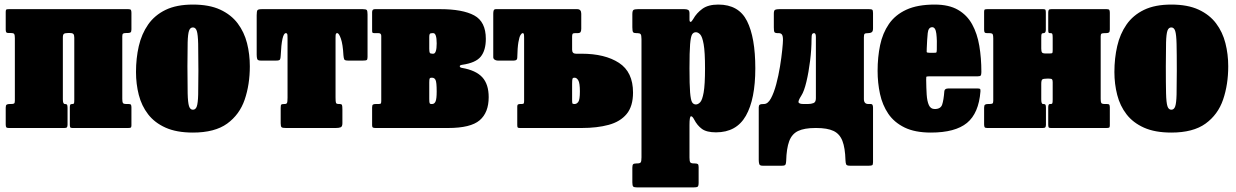

<svg xmlns="http://www.w3.org/2000/svg" viewBox="-20 -560 5408 840"><path d="M255 -125.5Q255 -105 263.5 -105H264Q271 -105 273.2 -102Q275.5 -99 275.5 -88V-15Q275.5 -6 272.8 -3Q270 0 261.5 0H19Q10 0 7.5 -3.2Q5 -6.5 5 -16V-89Q5 -99.5 9.2 -102.2Q13.5 -105 23 -105H28Q38 -105 41.5 -107.2Q45 -109.5 45 -119V-393Q45 -406 42.5 -410.8Q40 -415.5 27 -415.5H18Q10 -415.5 7.5 -418.8Q5 -422 5 -430.5V-509Q5 -517.5 8.8 -518.8Q12.5 -520 20.5 -520H541Q550 -520 552.5 -516.8Q555 -513.5 555 -504V-431.5Q555 -421 551 -418.2Q547 -415.5 537 -415.5H532Q522.5 -415.5 518.8 -413.2Q515 -411 515 -401.5V-127.5Q515 -114.5 517.5 -109.8Q520 -105 533 -105H542Q550.5 -105 552.8 -101.8Q555 -98.5 555 -90V-11Q555 -3 551.5 -1.5Q548 0 539.5 0H296.5Q288.5 0 287 -3.8Q285.5 -7.5 285.5 -15.5V-90.5Q285.5 -99 287.5 -102Q289.5 -105 296.5 -105H297Q302.5 -105 303.8 -108.2Q305 -111.5 305 -124.5V-395Q305 -406.5 301.2 -411Q297.5 -415.5 286 -415.5H277Q265 -415.5 260 -412.2Q255 -409 255 -396Z M575 -245Q575 -305 587.2 -358.2Q599.5 -411.5 628 -452.5Q656.5 -493.5 704.5 -516.8Q752.5 -540 824 -540Q895.5 -540 943.5 -517.8Q991.5 -495.5 1020 -457.5Q1048.5 -419.5 1060.8 -371Q1073 -322.5 1073 -270Q1073 -190 1050.5 -124.2Q1028 -58.5 973.8 -19.2Q919.5 20 824 20Q752.5 20 704.5 -1.5Q656.5 -23 628 -60Q599.5 -97 587.2 -144.8Q575 -192.5 575 -245ZM800 -270Q800 -193 801 -152Q802 -111 807 -95.5Q812 -80 824 -80Q836 -80 841 -94.5Q846 -109 847 -146Q848 -183 848 -250Q848 -327 847 -368Q846 -409 841 -424.5Q836 -440 824 -440Q812 -440 807 -425.5Q802 -411 801 -374Q800 -337 800 -270Z M1208 -20.5V-87.5Q1208 -99.5 1210.5 -102.2Q1213 -105 1224 -105H1226Q1233 -105 1235.5 -109.5Q1238 -114 1238 -132.5V-392.5Q1238 -407 1236.8 -411Q1235.5 -415 1231 -415H1230.5Q1212.5 -415 1208 -315.5Q1207.5 -304 1204.8 -299.5Q1202 -295 1189 -295H1120Q1107.5 -295 1105.2 -302.2Q1103 -309.5 1103 -320.5V-493.5Q1103 -511 1106.5 -515.5Q1110 -520 1127 -520H1567Q1581.5 -520 1584.8 -515.8Q1588 -511.5 1588 -496.5V-310.5Q1588 -299.5 1584.2 -297.2Q1580.5 -295 1569 -295H1502Q1488 -295 1485.8 -300.8Q1483.5 -306.5 1482.5 -318.5Q1480 -366 1471.5 -390.5Q1463 -415 1455.5 -415H1454.5Q1450.5 -415 1449.2 -411Q1448 -407 1448 -393.5V-133.5Q1448 -114.5 1450 -109.8Q1452 -105 1462.5 -105H1464.5Q1474.5 -105 1476.2 -100.5Q1478 -96 1478 -80.5V-21Q1478 -6 1470.2 -3Q1462.5 0 1449 0H1231Q1216.5 0 1212.2 -3.2Q1208 -6.5 1208 -20.5Z M1636 -415H1618.5Q1611 -415 1609.5 -417.2Q1608 -419.5 1608 -427V-507Q1608 -520 1620 -520H1905.5Q2004 -520 2054.8 -492.5Q2105.5 -465 2105.5 -390Q2105.5 -340 2083.5 -312.5Q2061.5 -285 2002 -276.5Q1991 -275 1991.5 -269.8Q1992 -264.5 2001 -263Q2062 -252.5 2090 -222Q2118 -191.5 2118 -135Q2118 -67.5 2078.5 -33.8Q2039 0 1940.5 0H1623.5Q1615 0 1611.5 -2Q1608 -4 1608 -12V-90Q1608 -100 1611.8 -102.5Q1615.5 -105 1624.5 -105H1636.5Q1645 -105 1646.5 -108Q1648 -111 1648 -119V-403Q1648 -415 1636 -415ZM1858 -399V-347Q1858 -333.5 1860.2 -329.2Q1862.5 -325 1872 -325H1875.5Q1890.5 -325 1890.5 -370Q1890.5 -415 1875.5 -415H1872Q1863 -415 1860.5 -411.8Q1858 -408.5 1858 -399ZM1858 -199V-127.5Q1858 -113 1859.5 -109Q1861 -105 1866 -105H1870.5Q1880.5 -105 1885.5 -116Q1890.5 -127 1890.5 -160Q1890.5 -200.5 1885.5 -210.2Q1880.5 -220 1870.5 -220H1867Q1862 -220 1860 -217Q1858 -214 1858 -199Z M2254.5 0Q2246.5 0 2244.8 -2.5Q2243 -5 2243 -13V-94Q2243 -101.5 2246.8 -103.2Q2250.5 -105 2257 -105H2262Q2270 -105 2271.5 -108Q2273 -111 2273 -118.5V-393Q2273 -406 2272 -410.5Q2271 -415 2267 -415H2266.5Q2262.5 -415 2257.2 -406.8Q2252 -398.5 2248 -375.2Q2244 -352 2243 -307Q2243 -295 2228 -295H2157Q2150 -295 2144 -299Q2138 -303 2138 -310V-500.5Q2138 -509 2140 -514.5Q2142 -520 2150 -520H2505Q2523 -520 2523 -500V-434.5Q2523 -424 2519.8 -419.5Q2516.5 -415 2506 -415H2495.5Q2487.5 -415 2485.2 -411.8Q2483 -408.5 2483 -400V-342.5Q2483 -325 2500 -325H2524.5Q2626.5 -325 2688 -285Q2749.5 -245 2749.5 -155Q2749.5 -95 2721.5 -61.2Q2693.5 -27.5 2643 -13.8Q2592.5 0 2524.5 0ZM2494.5 -105Q2503 -105 2510 -114.2Q2517 -123.5 2517 -160Q2517 -197 2510 -208.5Q2503 -220 2494.5 -220H2492.5Q2486 -220 2484.5 -215Q2483 -210 2483 -192V-123Q2483 -111 2484.2 -108Q2485.5 -105 2492 -105Z M2746.5 -441V-497.5Q2746.5 -513 2751.5 -516.5Q2756.5 -520 2771 -520H2974Q2984.5 -520 2990.5 -516.8Q2996.5 -513.5 2996.5 -502V-475Q2996.5 -464 3001.2 -464.2Q3006 -464.5 3013 -477Q3027.5 -503 3053 -521.5Q3078.5 -540 3122.5 -540Q3212 -540 3248.2 -468Q3284.5 -396 3284.5 -261Q3284.5 -126 3243.2 -53.5Q3202 19 3112.5 19Q3071.5 19 3051 4Q3030.5 -11 3017 -37Q3009 -52.5 3002.8 -51.2Q2996.5 -50 2996.5 -13V129Q2996.5 145 2999.8 150Q3003 155 3016 155H3019Q3029 155 3032.8 157.8Q3036.5 160.5 3036.5 171V239Q3036.5 254 3032 257Q3027.5 260 3012 260H2769Q2754 260 2750.2 256Q2746.5 252 2746.5 238V174Q2746.5 162.5 2749.8 158.8Q2753 155 2765 155H2767Q2780 155 2783.2 150.2Q2786.5 145.5 2786.5 128.5V-389Q2786.5 -406.5 2782.5 -410.8Q2778.5 -415 2769 -415H2764Q2753 -415 2749.8 -419.2Q2746.5 -423.5 2746.5 -441ZM2996.5 -261Q2996.5 -189 2999.2 -155.5Q3002 -122 3008 -112.5Q3014 -103 3024.5 -103Q3034 -103 3043.2 -112.5Q3052.5 -122 3058.5 -155.5Q3064.5 -189 3064.5 -261Q3064.5 -333 3058.5 -366.5Q3052.5 -400 3043.2 -409.5Q3034 -419 3024.5 -419Q3014 -419 3008 -409.5Q3002 -400 2999.2 -366.5Q2996.5 -333 2996.5 -261Z M3759.5 -397V-127Q3759.5 -105 3778.5 -105H3788.5Q3795.5 -105 3797.5 -100.5Q3799.5 -96 3799.5 -89V149.5Q3799.5 160.5 3795.8 162.8Q3792 165 3780.5 165H3698.5Q3684.5 165 3682 159.2Q3679.5 153.5 3679 141.5Q3677.5 87 3665.5 56.2Q3653.5 25.5 3626.5 12.8Q3599.5 0 3552 0H3547Q3499 0 3471.8 13Q3444.5 26 3432.8 57.5Q3421 89 3419.5 144.5Q3419 156 3416.2 160.5Q3413.5 165 3400.5 165H3316.5Q3304 165 3301.8 157.8Q3299.5 150.5 3299.5 139.5V-91Q3299.5 -99 3304 -102Q3308.5 -105 3322.5 -105Q3339.5 -105 3352.8 -129.5Q3366 -154 3376 -191.5Q3386 -229 3392.5 -269Q3399 -309 3402.2 -341Q3405.5 -373 3405.5 -385.5Q3405.5 -402.5 3401 -408.8Q3396.5 -415 3387 -415H3383Q3371 -415 3368.2 -419.5Q3365.5 -424 3365.5 -440V-500Q3365.5 -514.5 3371.2 -517.2Q3377 -520 3390.5 -520H3781.5Q3793 -520 3796.2 -517.2Q3799.5 -514.5 3799.5 -503V-436Q3799.5 -423 3793.8 -419Q3788 -415 3778.5 -415Q3766.5 -415 3763 -412.2Q3759.5 -409.5 3759.5 -397ZM3540.5 -415Q3535.5 -415 3533 -410.2Q3530.5 -405.5 3530.5 -389Q3530.5 -344.5 3524.2 -294.2Q3518 -244 3508 -202.2Q3498 -160.5 3486 -142Q3470 -117 3474.2 -111Q3478.5 -105 3495 -105H3515.5Q3528.5 -105 3539 -109Q3549.5 -113 3549.5 -130V-398Q3549.5 -415 3542 -415Z M3819.5 -250Q3819.5 -310 3830.5 -362.5Q3841.5 -415 3869 -455Q3896.5 -495 3945.2 -517.5Q3994 -540 4069.5 -540Q4131.5 -540 4171.2 -517Q4211 -494 4233.2 -453.5Q4255.5 -413 4264.5 -359.5Q4273.5 -306 4273.5 -245Q4273.5 -233.5 4270.8 -229.8Q4268 -226 4256.5 -226H4043.5Q4033 -226 4032.5 -223.2Q4032 -220.5 4032 -211Q4032.5 -175.5 4034.2 -146.5Q4036 -117.5 4043.8 -100.2Q4051.5 -83 4069.5 -83Q4095.5 -83 4102 -102.5Q4108.5 -122 4111.5 -161Q4112.5 -173 4129.5 -173H4255.5Q4266 -173 4268 -170.8Q4270 -168.5 4269.5 -160Q4262 -64.5 4210.5 -22.2Q4159 20 4052.5 20Q3983 20 3937.5 -2.2Q3892 -24.5 3866.2 -62.5Q3840.5 -100.5 3830 -149Q3819.5 -197.5 3819.5 -250ZM4047.5 -329H4065.5Q4076 -329 4077 -330.8Q4078 -332.5 4078.5 -342.5Q4080 -384 4076.5 -412.5Q4073 -441 4058.5 -441Q4041.5 -441 4038.8 -415Q4036 -389 4034.5 -347.5Q4034 -336.5 4034.2 -332.8Q4034.5 -329 4047.5 -329Z M4795.5 -127.5Q4795.5 -114.5 4798 -109.8Q4800.5 -105 4813.5 -105H4822.5Q4831 -105 4833.2 -101.8Q4835.5 -98.5 4835.5 -90V-11Q4835.5 -3 4832 -1.5Q4828.5 0 4820 0H4577Q4569 0 4567.5 -3.8Q4566 -7.5 4566 -15.5V-90.5Q4566 -105 4573.5 -105H4578Q4582.5 -105 4584 -108.2Q4585.5 -111.5 4585.5 -124.5V-200.5Q4585.5 -209.5 4582.8 -212.8Q4580 -216 4570 -216H4560Q4545 -216 4540.2 -212.5Q4535.5 -209 4535.5 -193V-125.5Q4535.5 -105 4543 -105H4545Q4551.5 -105 4553.8 -102Q4556 -99 4556 -88V-15Q4556 -6 4553.2 -3Q4550.5 0 4542 0H4299.5Q4290.5 0 4288 -3.2Q4285.5 -6.5 4285.5 -16V-89Q4285.5 -99.5 4289.8 -102.2Q4294 -105 4303.5 -105H4308.5Q4318.5 -105 4322 -107.2Q4325.5 -109.5 4325.5 -119V-392.5Q4325.5 -405.5 4323 -410.2Q4320.5 -415 4307.5 -415H4298.5Q4290.5 -415 4288 -418.2Q4285.5 -421.5 4285.5 -430V-509Q4285.5 -517.5 4289.2 -518.8Q4293 -520 4301 -520H4544.5Q4552.5 -520 4554 -516.5Q4555.5 -513 4555.5 -504.5V-429.5Q4555.5 -415 4545.5 -415H4545Q4539 -415 4537.2 -411.8Q4535.5 -408.5 4535.5 -395.5V-347.5Q4535.5 -335 4538.8 -330.5Q4542 -326 4555.5 -326H4570.5Q4582 -326 4583.8 -328Q4585.5 -330 4585.5 -341V-394.5Q4585.5 -406 4584.2 -410.5Q4583 -415 4577 -415H4573.5Q4568.5 -415 4567.2 -418Q4566 -421 4566 -432V-505Q4566 -514 4568.8 -517Q4571.5 -520 4580 -520H4821.5Q4830.5 -520 4833 -516.8Q4835.5 -513.5 4835.5 -504V-431Q4835.5 -420.5 4831.5 -417.8Q4827.5 -415 4817.5 -415H4812.5Q4803 -415 4799.2 -412.8Q4795.5 -410.5 4795.5 -401Z M4855.5 -245Q4855.5 -305 4867.8 -358.2Q4880 -411.5 4908.5 -452.5Q4937 -493.5 4985 -516.8Q5033 -540 5104.5 -540Q5176 -540 5224 -517.8Q5272 -495.5 5300.5 -457.5Q5329 -419.5 5341.2 -371Q5353.5 -322.5 5353.5 -270Q5353.5 -190 5331 -124.2Q5308.5 -58.5 5254.2 -19.2Q5200 20 5104.5 20Q5033 20 4985 -1.5Q4937 -23 4908.5 -60Q4880 -97 4867.8 -144.8Q4855.5 -192.5 4855.5 -245ZM5080.5 -270Q5080.5 -193 5081.5 -152Q5082.5 -111 5087.5 -95.5Q5092.5 -80 5104.5 -80Q5116.5 -80 5121.5 -94.5Q5126.5 -109 5127.5 -146Q5128.5 -183 5128.5 -250Q5128.5 -327 5127.5 -368Q5126.5 -409 5121.5 -424.5Q5116.5 -440 5104.5 -440Q5092.5 -440 5087.5 -425.5Q5082.5 -411 5081.5 -374Q5080.5 -337 5080.5 -270Z"/></svg>

Font: Besley* Condensed Fatface
Style: Regular
Weight: 900
Width: 3
Designer: Owen Earl
Foundry: indestructible type*
Version: Version 3.000; ttfautohint (v1.8.3)